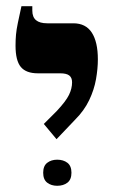

<svg xmlns="http://www.w3.org/2000/svg" viewBox="-20 -667 375 618"><path d="M162 -219 121 -268 163 -310Q192 -341 202 -361.5Q212 -382 212 -402Q212 -417 203 -424Q194 -431 174 -431H102Q64 -431 47 -451.5Q30 -472 30 -520Q30 -539 31.5 -555.5Q33 -572 37.5 -593.5Q42 -615 49 -647H84V-633Q84 -612 96 -602Q108 -592 132 -592H216Q256 -592 275.5 -562Q295 -532 295 -476Q295 -446 289 -412Q283 -378 267 -344.5Q251 -311 222 -282ZM164 -69Q145 -69 132 -79Q119 -89 119 -111Q119 -133 132 -143Q145 -153 164 -153Q184 -153 197 -143Q210 -133 210 -111Q210 -89 197 -79Q184 -69 164 -69Z"/></svg>

Font: Noto Serif Hebrew
Style: Bold
Weight: 700
Version: Version 2.003